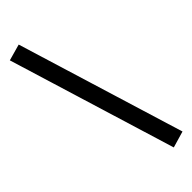

<svg xmlns="http://www.w3.org/2000/svg" viewBox="-295 -793 883 883"><g transform="rotate(-45 147.0 -351.5)"><path d="M232.4 68.4 -17.6 -748 62.5 -770.5 312.5 44.9Z"/></g></svg>

Font: Min Sans Medium
Style: Regular
Weight: 500
Designer: Jinseong-Kim, NotoSansCJK, Nunito
Foundry: Jinseong-Kim
Version: Version 1.400;Glyphs 3.1.2 (3151)